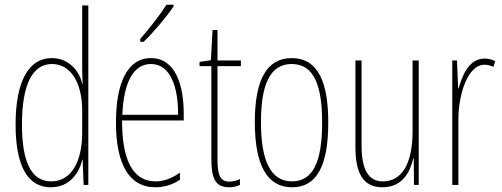

<svg xmlns="http://www.w3.org/2000/svg" viewBox="-20 -783 2126 813"><path d="M195 10C276 10 316 -52 328 -106H330L334 0H354V-760H328V-497C328 -475 329 -454 330 -429H328C317 -479 274 -537 199 -537C102 -537 46 -440 46 -256C46 -82 96 10 195 10ZM197 -15C109 -15 73 -104 73 -256C73 -424 117 -512 200 -512C280 -512 328 -432 328 -315V-221C328 -97 281 -15 197 -15Z M715 -756V-763H685C651 -711 619 -671 574 -618V-606H588C627 -643 682 -707 715 -756ZM619 -537C518 -537 471 -429 471 -264C471 -94 523 10 638 10C679 10 714 -3 742 -22V-52C707 -27 673 -15 638 -15C543 -15 496 -106 497 -273H758V-301C758 -421 724 -537 619 -537ZM619 -512C702 -512 735 -414 734 -297H498C504 -442 549 -512 619 -512Z M951 -14C911 -14 901 -44 901 -108V-503H1000V-527H901V-656H880L873 -528L825 -521V-503H875V-112C875 -32 889 10 950 10C969 10 983 6 996 0V-25C986 -19 968 -14 951 -14Z M1370 -264C1370 -433 1328 -537 1215 -537C1109 -537 1059 -444 1059 -266C1059 -80 1113 10 1217 10C1319 10 1370 -77 1370 -264ZM1085 -266C1085 -424 1123 -512 1215 -512C1311 -512 1344 -418 1344 -265C1344 -94 1304 -15 1216 -15C1126 -15 1085 -102 1085 -266Z M1753 -527H1727V-228C1727 -82 1677 -15 1601 -15C1543 -15 1511 -60 1511 -167V-527H1485V-159C1485 -45 1521 10 1599 10C1684 10 1716 -54 1730 -112H1732L1733 0H1753Z M2032 -535C1965 -535 1937 -462 1922 -409H1920L1915 -527H1895V0H1921V-277C1921 -380 1959 -509 2032 -509C2046 -509 2061 -504 2069 -500L2077 -524C2063 -532 2045 -535 2032 -535Z"/></svg>

Font: Noto Sans Oriya ExtCond Thin
Style: Regular
Weight: 100
Width: 2
Designer: Amélie Bonet and Sol Matas
Foundry: Google LLC
Version: Version 2.006